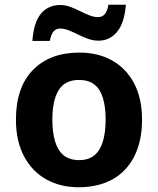

<svg xmlns="http://www.w3.org/2000/svg" viewBox="-20 -777 664 807"><path d="M577 -274Q577 -184 544.5 -120Q512 -56 452.5 -23Q393 10 310 10Q234 10 174.5 -23Q115 -56 81 -120Q47 -184 47 -274Q47 -410 118.5 -483Q190 -556 314 -556Q391 -556 450 -523.5Q509 -491 543 -428Q577 -365 577 -274ZM200 -274Q200 -221 211.5 -182.5Q223 -144 248 -124Q273 -104 313 -104Q352 -104 376.5 -124Q401 -144 412.5 -182.5Q424 -221 424 -274Q424 -328 412.5 -365.5Q401 -403 376.5 -422Q352 -441 312 -441Q253 -441 226.5 -398Q200 -355 200 -274ZM116 -605Q122 -684 152.5 -720Q183 -756 234 -756Q254 -756 274.5 -748.5Q295 -741 316 -730.5Q337 -720 356 -712.5Q375 -705 393 -705Q408 -705 419 -716Q430 -727 436 -757H509Q503 -680 472 -643Q441 -606 394 -606Q372 -606 351 -613.5Q330 -621 309 -631.5Q288 -642 269 -649.5Q250 -657 232 -657Q217 -657 206.5 -646.5Q196 -636 189 -605Z"/></svg>

Font: Noto Sans Syriac Eastern
Style: Bold
Weight: 700
Designer: Patrick Giasson and the Monotype Design Team
Foundry: Monotype Imaging Inc.
Version: Version 3.001